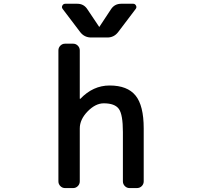

<svg xmlns="http://www.w3.org/2000/svg" viewBox="-20 -1001 1040 1000"><path d="M728.5 -56.6Q728.5 -42 718.3 -31.7Q708 -21.5 693.4 -21.5H654.3Q640.6 -21.5 630.4 -31.7Q620.1 -42 620.1 -56.6V-313.5Q620.1 -404.3 599.1 -433.6Q578.1 -462.9 520.5 -462.9Q477.5 -462.9 436.5 -420.9Q395.5 -378.9 395.5 -332V-56.6Q395.5 -42 385.3 -31.7Q375 -21.5 361.3 -21.5H318.4Q304.7 -21.5 294.4 -31.7Q284.2 -42 284.2 -56.6V-738.3Q284.2 -752.9 294.4 -763.2Q304.7 -773.4 318.4 -773.4H361.3Q375 -773.4 385.3 -763.2Q395.5 -752.9 395.5 -738.3V-488.3Q395.5 -486.3 396.5 -485.8Q397.5 -485.4 398.4 -486.3Q464.8 -555.7 550.8 -555.7Q643.6 -555.7 686 -503.4Q728.5 -451.2 728.5 -332ZM495.1 -863.3Q495.1 -861.3 497.1 -861.3Q499 -861.3 499 -863.3L557.6 -952.1Q576.2 -981.4 611.3 -981.4H673.8Q683.6 -981.4 688.5 -971.7Q690.4 -967.8 690.4 -963.9Q690.4 -959 686.5 -954.1L594.7 -833Q573.2 -805.7 539.1 -805.7H455.1Q419.9 -805.7 398.4 -833L306.6 -954.1Q302.7 -959 302.7 -963.9Q302.7 -967.8 304.7 -971.7Q309.6 -981.4 320.3 -981.4H382.8Q417 -981.4 435.5 -952.1Z"/></svg>

Font: Gen Jyuu Gothic L Monospace Medium
Style: Regular
Weight: 500
Designer: [Source Han Sans]
Ryoko NISHIZUKA  (kana & ideographs); Paul D. Hunt (Latin, Greek & Cyrillic); Wenlong ZHANG  (bopomofo
Version: Version 1.002.20150607